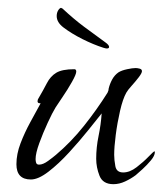

<svg xmlns="http://www.w3.org/2000/svg" viewBox="-20 -463 416 491"><path d="M270 8Q243 8 234.5 -13.5Q226 -35 226 -57Q226 -86 232 -115Q238 -144 240 -173Q228 -158 206 -130.5Q184 -103 157 -73.5Q130 -44 104 -24Q78 -4 59 -4Q22 -4 22 -43Q22 -69 32.5 -96.5Q43 -124 57.5 -150.5Q72 -177 84 -199H82Q76 -199 76 -204Q76 -206 76.5 -207Q77 -208 77 -209Q91 -233 100 -250.5Q109 -268 124 -277Q139 -286 170 -286Q175 -286 175 -280Q175 -273 164 -253.5Q153 -234 140 -215Q127 -196 122 -188Q114 -175 102 -149Q90 -123 80.5 -97Q71 -71 71 -56Q71 -51 72.5 -46.5Q74 -42 80 -42Q90 -42 103 -51.5Q116 -61 123 -67Q162 -100 195 -141.5Q228 -183 255 -226Q258 -232 258 -237Q261 -249 267 -260Q273 -271 283 -278Q291 -283 305 -286Q319 -289 327 -289Q331 -289 337 -287.5Q343 -286 343 -281Q343 -276 334.5 -265Q326 -254 316.5 -243.5Q307 -233 303 -226Q294 -210 287 -179.5Q280 -149 276 -118Q272 -87 272 -67Q272 -54 275 -38Q278 -22 295 -22Q312 -22 329.5 -35.5Q347 -49 360 -62.5Q373 -76 375 -76Q376 -76 376 -74Q376 -65 366 -53Q356 -41 344.5 -30.5Q333 -20 327 -15Q315 -6 300 1Q285 8 270 8ZM253 -339Q252 -339 249.5 -339.5Q247 -340 244 -341Q219 -349 191 -363Q163 -377 142 -393Q125 -406 125 -422Q125 -430 128.5 -436Q132 -442 136 -443L140 -441Q169 -414 194.5 -395Q220 -376 249 -355Q259 -348 259 -343Q259 -339 253 -339Z"/></svg>

Font: Bonheur Royale
Style: Regular
Weight: 400
Designer: Robert E. Leuschke
Foundry: Robert E. Leuschke
Version: Version 1.010; ttfautohint (v1.8.3)